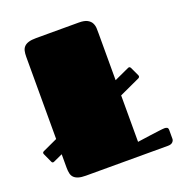

<svg xmlns="http://www.w3.org/2000/svg" viewBox="-154 -811 869 920"><g transform="rotate(-20 280.5 -350.5)"><path d="M54.7 -136.2 8.8 -115.2Q-1 -110.4 -4.9 -120.6L-25.4 -165.5Q-29.8 -174.8 -20.5 -179.2L54.7 -213.9V-632.8Q54.7 -649.9 57.6 -662.6Q60.5 -675.3 68.8 -683.8Q77.1 -692.4 91.8 -696.8Q106.4 -701.2 129.9 -701.2H347.7Q376 -701.2 390.9 -692.9Q405.8 -684.6 411.9 -672.1Q418 -659.7 418.5 -645.8Q418.9 -631.8 418.9 -620.1V-381.3L494.6 -416Q503.9 -420.4 508.3 -411.1L529.3 -366.2Q533.2 -356.9 523.9 -352.1L418.9 -303.7V-66.9Q452.6 -71.8 481.4 -75.7Q493.7 -77.1 506.1 -78.9Q518.6 -80.6 529.1 -82Q539.6 -83.5 547.9 -84.2Q556.2 -85 560.1 -85Q568.4 -85 573.5 -81.8Q578.6 -78.6 578.6 -68.8V-23.9Q578.6 -15.1 571 -7.6Q563.5 0 546.9 0H128.9Q106 0 91.6 -4.4Q77.1 -8.8 68.8 -17.1Q60.5 -25.4 57.6 -38.1Q54.7 -50.8 54.7 -67.9Z"/></g></svg>

Font: Fascinate
Style: Regular
Weight: 900
Designer: Astigmatic (AOETI)
Foundry: Astigmatic (AOETI)
Version: Version 1.000